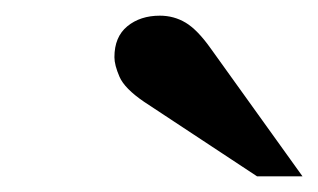

<svg xmlns="http://www.w3.org/2000/svg" viewBox="-20 -779 406 245"><path d="M308 -554 164 -649Q139 -666 132.5 -681Q126 -696 126 -706Q126 -732 142.5 -745.5Q159 -759 184 -759Q202 -759 217 -750Q232 -741 249 -717L366 -554Z"/></svg>

Font: Libre Bodoni SemiBold
Style: Italic
Weight: 600
Italic angle: -13°
Version: Version 2.003